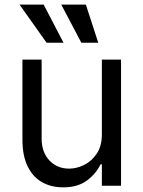

<svg xmlns="http://www.w3.org/2000/svg" viewBox="-20 -804 621 831"><path d="M420.9 -222.7V-545.9H503.9V0H420.9V-92.8H415Q395.5 -51.3 355.2 -22Q314.9 7.3 252.9 6.8Q201.7 6.8 162.1 -15.4Q122.6 -37.6 99.9 -83.5Q77.1 -129.4 77.1 -199.2V-545.9H160.2V-204.1Q160.2 -145 194.1 -109.4Q228 -73.7 280.3 -74.2Q311.5 -74.2 344 -90.1Q376.5 -106 398.7 -138.9Q420.9 -171.9 420.9 -222.7ZM181.6 -619.1 64.5 -784.2H168.9L254.9 -619.1ZM332 -619.1 245.1 -784.2H351.6L405.3 -619.1Z"/></svg>

Font: Inter V
Style: 
Weight: 400
Designer: Rasmus Andersson
Foundry: rsms
Version: Version 4.000;git-a3f224843